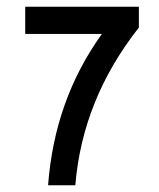

<svg xmlns="http://www.w3.org/2000/svg" viewBox="-20 -551 474 571"><path d="M393 -469V-531H55V-450H283Q142 -254 123 0H204Q225 -256 393 -469Z"/></svg>

Font: Lisu Bosa
Style: Regular
Weight: 400
Designer: David Morse, Annie Olsen, Victor Gaultney, Frank Grießhammer (Latin)
Foundry: SIL International
Version: Version 2.000